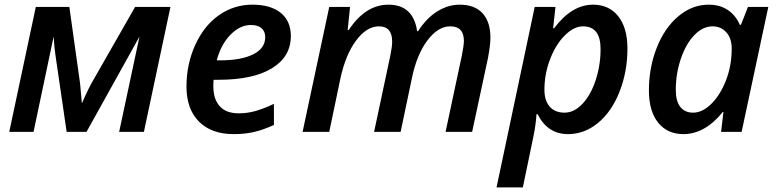

<svg xmlns="http://www.w3.org/2000/svg" viewBox="-20 -570 3358 830"><path d="M583 -412.1Q582 -410.6 581.3 -408.9Q580.6 -407.2 354 0H268.1L220.2 -328.1Q214.4 -365.7 211.9 -412.1L125 0H20L134.8 -540H279.8L326.2 -209L334 -123Q363.8 -192.4 390.1 -235.8L564 -540H716.8L602.1 0H495.1Z M1064.5 -461.9Q1017.6 -461.9 976.3 -419.9Q935.1 -377.9 917 -309.1H931.2Q1022.9 -309.1 1074.7 -335.2Q1126.5 -361.3 1126.5 -409.2Q1126.5 -434.1 1110.8 -448Q1095.2 -461.9 1064.5 -461.9ZM990.2 9.8Q894 9.8 840.1 -44.4Q786.1 -98.6 786.1 -195.8Q786.1 -292.5 824 -375.7Q861.8 -459 926.5 -504.4Q991.2 -549.8 1071.3 -549.8Q1149.9 -549.8 1193.6 -514.4Q1237.3 -479 1237.3 -414.1Q1237.3 -325.2 1156 -275.1Q1074.7 -225.1 924.3 -225.1H903.3L902.3 -210V-195.8Q902.3 -141.6 929.9 -110.8Q957.5 -80.1 1012.2 -80.1Q1047.4 -80.1 1082 -89.4Q1116.7 -98.6 1164.1 -121.1V-29.8Q1117.2 -8.3 1077.9 0.7Q1038.6 9.8 990.2 9.8Z M1659.2 -549.8Q1766.6 -549.8 1783.2 -435.1H1787.1Q1823.7 -491.7 1870.4 -520.8Q1917 -549.8 1967.3 -549.8Q2032.2 -549.8 2066.2 -512.5Q2100.1 -475.1 2100.1 -407.2Q2100.1 -376 2089.4 -318.8L2021 0H1906.2L1976.1 -328.1Q1985.4 -374.5 1985.4 -393.1Q1985.4 -456.1 1926.3 -456.1Q1873.5 -456.1 1827.9 -395.5Q1782.2 -335 1761.2 -234.9L1711.9 0H1597.2L1667 -328.1Q1675.3 -368.2 1675.3 -390.1Q1675.3 -456.1 1618.2 -456.1Q1564.5 -456.1 1518.8 -394Q1473.1 -332 1451.2 -229L1403.3 0H1288.1L1403.3 -540H1493.2L1482.9 -439.9H1487.3Q1559.6 -549.8 1659.2 -549.8Z M2435.5 9.8Q2347.2 9.8 2304.2 -76.2H2299.3Q2295.9 -28.8 2287.1 14.2L2240.2 240.2H2126.5L2291.5 -540H2381.3L2371.1 -448.2H2375.5Q2452.1 -549.8 2543.5 -549.8Q2613.3 -549.8 2652.8 -499.5Q2692.4 -449.2 2692.4 -359.9Q2692.4 -260.3 2658.2 -173.6Q2624 -86.9 2565.2 -38.6Q2506.3 9.8 2435.5 9.8ZM2500.5 -456.1Q2460.9 -456.1 2421.9 -417.2Q2382.8 -378.4 2358.2 -314.5Q2333.5 -250.5 2333.5 -182.1Q2333.5 -135.3 2356.2 -109.1Q2378.9 -83 2420.4 -83Q2461.9 -83 2498 -121.3Q2534.2 -159.7 2555.2 -223.9Q2576.2 -288.1 2576.2 -357.9Q2576.2 -456.1 2500.5 -456.1Z M2934.1 9.8Q2865.2 9.8 2825.2 -39.8Q2785.2 -89.4 2785.2 -179.2Q2785.2 -277.8 2819.1 -363.8Q2853 -449.7 2912.6 -499.8Q2972.2 -549.8 3043.5 -549.8Q3090.8 -549.8 3125 -527.6Q3159.2 -505.4 3178.2 -462.9H3183.1L3213.4 -540H3301.3L3186 0H3097.2L3107.4 -85.9H3104.5Q3027.3 9.8 2934.1 9.8ZM2976.1 -83Q3016.1 -83 3054.7 -120.8Q3093.3 -158.7 3118.2 -222.2Q3143.1 -285.6 3143.1 -360.8Q3143.1 -403.8 3120.1 -429.9Q3097.2 -456.1 3060.1 -456.1Q3018.6 -456.1 2981.9 -418.5Q2945.3 -380.9 2923.3 -316.2Q2901.4 -251.5 2901.4 -182.1Q2901.4 -132.3 2921.1 -107.7Q2940.9 -83 2976.1 -83Z"/></svg>

Font: Open Sans Semibold
Style: Italic
Weight: 600
Italic angle: -12°
Foundry: Ascender Corporation
Version: Version 1.10